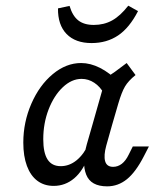

<svg xmlns="http://www.w3.org/2000/svg" viewBox="-20 -650 564 683"><path d="M62.9 -142.7Q62.9 -215.3 91.5 -281Q120.2 -346.8 167.7 -386.3Q215.3 -425.8 268.5 -425.8Q301.6 -425.8 335.9 -408.5Q370.2 -391.1 402.4 -358.1L350 -316.9Q336.3 -341.9 315.3 -355.6Q294.4 -369.4 270.2 -369.4Q234.7 -369.4 203.2 -339.5Q171.8 -309.7 152.8 -260.5Q133.9 -211.3 133.9 -154.8Q133.9 -106.5 149.2 -82.7Q164.5 -58.9 196 -58.9Q226.6 -58.9 252.4 -79.8Q278.2 -100.8 296 -139.5L293.5 -92.7Q275.8 -42.7 244 -15.7Q212.1 11.3 171 11.3Q137.1 11.3 112.9 -6.9Q88.7 -25 75.8 -59.7Q62.9 -94.4 62.9 -142.7ZM430.6 -425.8 462.1 -383.1Q436.3 -362.1 424.6 -342.3Q412.9 -322.6 400.8 -281.5L379 -206.5H308.9L356.5 -374.2Q371.8 -382.3 389.1 -394.8Q406.5 -407.3 430.6 -425.8ZM382.3 -56.5Q399.2 -56.5 413.3 -67.3Q427.4 -78.2 437.9 -100L452.4 -129H509.7L491.9 -94.4Q462.9 -37.9 431.5 -12.5Q400 12.9 361.3 12.9Q303.2 12.9 286.7 -28.6Q270.2 -70.2 288.7 -136.3L308.9 -206.5H379L358.1 -132.3Q348.4 -96.8 354 -76.6Q359.7 -56.5 382.3 -56.5ZM186.3 -620.2 227.4 -629Q237.9 -593.5 258.5 -577.4Q279 -561.3 313.7 -561.3Q350 -561.3 379 -577.4Q408.1 -593.5 436.3 -629.8L471 -610.5Q440.3 -550.8 400 -523.8Q359.7 -496.8 305.6 -496.8Q248.4 -496.8 216.9 -529Q185.5 -561.3 186.3 -620.2Z"/></svg>

Font: Playfair Micro SmCond SmLight
Style: Italic
Weight: 360
Width: 4
Italic angle: -15.6°
Designer: Claus Eggers Sørensen
Foundry: Claus Eggers Sørensen
Version: Version 2.203;Glyphs 3.3 (3326)